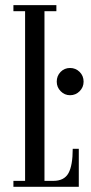

<svg xmlns="http://www.w3.org/2000/svg" viewBox="-20 -720 352 740"><path d="M31.7 0V-22.9H76.7V-676.8H31.7V-700.2H197.3V-676.8H151.4V-22.9H185.5Q227.5 -22.9 243.9 -52.7Q260.3 -82.5 260.3 -146.5H283.7V0ZM250 -353Q229 -353 213.9 -368.4Q198.7 -383.8 198.7 -405.3Q198.7 -427.7 213.6 -442.9Q228.5 -458 250 -458Q271.5 -458 286.9 -442.9Q302.2 -427.7 302.2 -405.3Q302.2 -383.8 286.9 -368.4Q271.5 -353 250 -353Z"/></svg>

Font: Imbue
Style: Regular
Weight: 400
Designer: Tyler Finck
Foundry: Etcetera Type Company
Version: Version 0.910